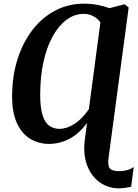

<svg xmlns="http://www.w3.org/2000/svg" viewBox="-20 -773 750 1046"><path d="M626.5 253Q570 253 523.8 220.5Q477.5 188 454.2 126.5Q431 65 443 -20.5L454.5 -103.5Q410.5 -44 357.5 -16.5Q304.5 11 247 11Q192.5 11 146.8 -15.5Q101 -42 73.5 -99.2Q46 -156.5 46 -247.5Q46 -359 75.8 -451.5Q105.5 -544 158.5 -611.8Q211.5 -679.5 282.5 -716.2Q353.5 -753 436 -753Q477 -753 511 -746.5Q545 -740 576.5 -728.5L655 -749H660.5L681 -732L571 89.5Q566 129 578.2 144.2Q590.5 159.5 630.5 159.5Q651 159.5 671.5 154Q692 148.5 708.5 137L694.5 244.5Q681.5 247.5 662.8 250.2Q644 253 626.5 253ZM303.5 -71Q343.5 -71 385.2 -97.8Q427 -124.5 464 -177.5L527 -651Q512.5 -671.5 488.8 -684.5Q465 -697.5 436.5 -697.5Q386 -697.5 342.8 -665.5Q299.5 -633.5 267 -574.8Q234.5 -516 216.8 -435.5Q199 -355 199 -257Q199 -183.5 212.5 -143.2Q226 -103 249.8 -87Q273.5 -71 303.5 -71Z"/></svg>

Font: Merriweather 20pt
Style: Bold Italic
Weight: 700
Italic angle: -7.8°
Version: Version 2.101